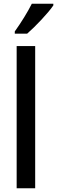

<svg xmlns="http://www.w3.org/2000/svg" viewBox="-20 -1006 305 1026"><path d="M265 -977V-986H150C128 -942 94 -887 59 -838V-826H125C169 -864 239 -938 265 -977ZM168 0V-760H69V0Z"/></svg>

Font: Noto Sans Kannada Condensed Medium
Style: Regular
Weight: 500
Width: 3
Designer: Jelle Bosma - Monotype Design Team
Foundry: Monotype Imaging Inc.
Version: Version 2.005